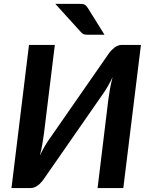

<svg xmlns="http://www.w3.org/2000/svg" viewBox="-20 -950 756 970"><path d="M692 -723 603 0H473L527.5 -448.5Q531 -474 535.8 -501.5Q540.5 -529 549 -560.5Q536 -533 521.8 -509.2Q507.5 -485.5 494.5 -467.5L197.5 -40Q192 -33 185.2 -25.8Q178.5 -18.5 170.5 -12.8Q162.5 -7 153.5 -3.5Q144.5 0 135 0H38L126.5 -723H257L202 -274.5Q198.5 -249.5 194 -222.2Q189.5 -195 181.5 -164.5Q194.5 -191.5 208.2 -214.8Q222 -238 235 -255.5L532 -683Q537.5 -690.5 544.5 -697.5Q551.5 -704.5 559.2 -710.2Q567 -716 576 -719.5Q585 -723 594 -723ZM378.5 -930.5Q387.5 -930.5 394.2 -930Q401 -929.5 406 -927.2Q411 -925 415 -921Q419 -917 423.5 -910L508 -774.5H426Q412.5 -774.5 405.2 -776.2Q398 -778 390 -786.5L259.5 -930.5Z"/></svg>

Font: Lato 2
Style: Bold Italic
Weight: 700
Italic angle: -7°
Designer: Lukasz Dziedzic with Adam Twardoch and Botio Nikoltchev
Foundry: tyPoland Lukasz Dziedzic
Version: Version 2.015; 2015-08-06; http://www.latofonts.com/